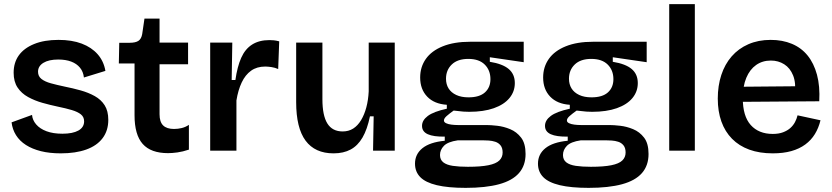

<svg xmlns="http://www.w3.org/2000/svg" viewBox="-20 -729 4026 929"><path d="M274 13Q220 13 178 2.5Q136 -8 105.5 -27.5Q75 -47 57.5 -75Q40 -103 36 -137L135 -173Q137 -148 155 -127Q173 -106 205 -94Q237 -82 282 -82Q332 -82 359.5 -97.5Q387 -113 387 -142Q387 -163 371.5 -175.5Q356 -188 327.5 -196.5Q299 -205 260 -213Q222 -221 185 -231.5Q148 -242 116 -259.5Q84 -277 65 -305.5Q46 -334 46 -377Q46 -426 71 -461Q96 -496 145 -516Q194 -536 263 -536Q328 -536 375.5 -518Q423 -500 452.5 -466.5Q482 -433 490 -386L386 -354Q383 -382 367 -401.5Q351 -421 324.5 -431Q298 -441 262 -441Q216 -441 190 -425Q164 -409 164 -382Q164 -360 180.5 -347Q197 -334 226 -326Q255 -318 293 -310Q333 -302 370.5 -291.5Q408 -281 438.5 -264Q469 -247 486.5 -219.5Q504 -192 504 -149Q504 -97 476.5 -60.5Q449 -24 397.5 -5.5Q346 13 274 13Z M793 12Q710 12 670.5 -32.5Q631 -77 631 -171V-422H555L557 -522H607Q636 -522 650 -531.5Q664 -541 668 -564L679 -639H752V-523H890V-418H752V-176Q752 -139 769.5 -122Q787 -105 822 -105Q841 -105 859.5 -109.5Q878 -114 894 -125V-5Q864 5 838.5 8.5Q813 12 793 12Z M997 0V-263V-523H1104L1101 -342H1119Q1128 -406 1147 -449Q1166 -492 1200 -513.5Q1234 -535 1284 -535Q1293 -535 1304.5 -534Q1316 -533 1331 -529L1326 -395Q1310 -402 1293 -404.5Q1276 -407 1263 -407Q1223 -407 1195 -387Q1167 -367 1149.5 -330Q1132 -293 1124 -243V0Z M1594 13Q1504 13 1458.5 -48.5Q1413 -110 1413 -235V-523H1540V-249Q1540 -170 1564 -131.5Q1588 -93 1638 -93Q1667 -93 1689 -107Q1711 -121 1727 -147.5Q1743 -174 1752.5 -209.5Q1762 -245 1764 -287V-523H1890V-216V0H1785L1788 -166H1770Q1757 -103 1734 -63.5Q1711 -24 1676.5 -5.5Q1642 13 1594 13Z M2233 180Q2148 180 2093.5 167Q2039 154 2013.5 128Q1988 102 1988 63Q1988 17 2024 -12Q2060 -41 2132 -48V-68Q2078 -67 2050 -79.5Q2022 -92 2022 -120Q2022 -147 2050 -168Q2078 -189 2142 -203V-222Q2081 -226 2047 -261.5Q2013 -297 2013 -354Q2013 -405 2040.5 -444Q2068 -483 2122.5 -505Q2177 -527 2255 -527H2514V-428L2350 -452V-430Q2412 -420 2441.5 -395Q2471 -370 2471 -327Q2471 -286 2445 -254.5Q2419 -223 2369.5 -205.5Q2320 -188 2250 -188Q2237 -188 2222 -189Q2207 -190 2175 -194Q2154 -179 2141 -167.5Q2128 -156 2128 -146Q2128 -138 2138 -133Q2148 -128 2164 -126Q2180 -124 2195 -124H2334Q2354 -124 2385.5 -120.5Q2417 -117 2448.5 -104Q2480 -91 2501.5 -63Q2523 -35 2523 16Q2523 72 2491 108.5Q2459 145 2394.5 162.5Q2330 180 2233 180ZM2244 78Q2306 78 2343 70.5Q2380 63 2396 47.5Q2412 32 2412 9Q2412 -13 2402 -25.5Q2392 -38 2376.5 -43Q2361 -48 2345 -49Q2329 -50 2318 -50H2195Q2147 -43 2128 -23.5Q2109 -4 2109 21Q2109 44 2125 56.5Q2141 69 2171 73.5Q2201 78 2244 78ZM2247 -258Q2300 -258 2326.5 -282Q2353 -306 2353 -346Q2353 -389 2325.5 -416.5Q2298 -444 2246 -444Q2194 -444 2166 -417Q2138 -390 2138 -348Q2138 -321 2150.5 -301Q2163 -281 2187.5 -269.5Q2212 -258 2247 -258Z M2828 180Q2743 180 2688.5 167Q2634 154 2608.5 128Q2583 102 2583 63Q2583 17 2619 -12Q2655 -41 2727 -48V-68Q2673 -67 2645 -79.5Q2617 -92 2617 -120Q2617 -147 2645 -168Q2673 -189 2737 -203V-222Q2676 -226 2642 -261.5Q2608 -297 2608 -354Q2608 -405 2635.5 -444Q2663 -483 2717.5 -505Q2772 -527 2850 -527H3109V-428L2945 -452V-430Q3007 -420 3036.5 -395Q3066 -370 3066 -327Q3066 -286 3040 -254.5Q3014 -223 2964.5 -205.5Q2915 -188 2845 -188Q2832 -188 2817 -189Q2802 -190 2770 -194Q2749 -179 2736 -167.5Q2723 -156 2723 -146Q2723 -138 2733 -133Q2743 -128 2759 -126Q2775 -124 2790 -124H2929Q2949 -124 2980.5 -120.5Q3012 -117 3043.5 -104Q3075 -91 3096.5 -63Q3118 -35 3118 16Q3118 72 3086 108.5Q3054 145 2989.5 162.5Q2925 180 2828 180ZM2839 78Q2901 78 2938 70.5Q2975 63 2991 47.5Q3007 32 3007 9Q3007 -13 2997 -25.5Q2987 -38 2971.5 -43Q2956 -48 2940 -49Q2924 -50 2913 -50H2790Q2742 -43 2723 -23.5Q2704 -4 2704 21Q2704 44 2720 56.5Q2736 69 2766 73.5Q2796 78 2839 78ZM2842 -258Q2895 -258 2921.5 -282Q2948 -306 2948 -346Q2948 -389 2920.5 -416.5Q2893 -444 2841 -444Q2789 -444 2761 -417Q2733 -390 2733 -348Q2733 -321 2745.5 -301Q2758 -281 2782.5 -269.5Q2807 -258 2842 -258Z M3218 0V-709H3342V0Z M3719 13Q3655 13 3605.5 -5Q3556 -23 3522 -57.5Q3488 -92 3470.5 -141Q3453 -190 3453 -252Q3453 -314 3470 -366Q3487 -418 3520 -456Q3553 -494 3601 -515Q3649 -536 3709 -536Q3766 -536 3811.5 -517Q3857 -498 3887.5 -460.5Q3918 -423 3933 -367.5Q3948 -312 3944 -239L3534 -236V-309L3869 -312L3826 -271Q3832 -328 3817.5 -364Q3803 -400 3774.5 -418Q3746 -436 3710 -436Q3669 -436 3638.5 -414.5Q3608 -393 3591 -352.5Q3574 -312 3574 -254Q3574 -167 3612.5 -124Q3651 -81 3719 -81Q3748 -81 3769 -89Q3790 -97 3804 -109.5Q3818 -122 3826.5 -138Q3835 -154 3839 -171L3950 -147Q3941 -110 3923 -80.5Q3905 -51 3876.5 -30Q3848 -9 3809 2Q3770 13 3719 13Z"/></svg>

Font: Bricolage Grotesque 16pt SemiBold
Style: Regular
Weight: 600
Version: Version 1.001;gftools[0.9.33.dev8+g029e19f]